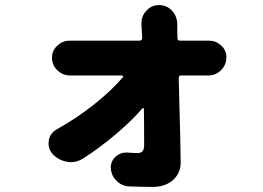

<svg xmlns="http://www.w3.org/2000/svg" viewBox="-20 -648 1040 759"><path d="M681.6 -497.1Q681.6 -487.3 691.4 -487.3H785.2Q793 -487.3 802.7 -487.3Q803.7 -487.3 805.7 -487.3Q833 -487.3 853.5 -468.8Q875 -450.2 875 -420.9Q875 -391.6 853.5 -370.1Q832 -349.6 802.7 -349.6Q802.7 -349.6 801.8 -349.6Q796.9 -349.6 792 -349.6H695.3Q691.4 -349.6 689 -347.2Q686.5 -344.7 686.5 -339.8Q694.3 -49.8 694.3 -5.9Q694.3 36.1 664.1 63.5Q633.8 90.8 584 90.8Q540 90.8 491.2 88.9Q461.9 87.9 441.4 67.4Q418 44.9 418 12.7Q418 -10.7 436 -27.8Q454.1 -44.9 477.5 -44.9Q480.5 -44.9 482.4 -44.9Q507.8 -43 524.4 -43Q538.1 -43 543.9 -50.8Q549.8 -58.6 549.8 -75.2Q549.8 -163.1 548.8 -216.8Q548.8 -219.7 546.4 -220.7Q543.9 -221.7 543 -219.7Q500 -169.9 437 -116.7Q374 -63.5 308.6 -21.5Q285.2 -6.8 260.7 -6.8Q252 -6.8 244.1 -8.8Q210 -14.6 186.5 -41Q171.9 -58.6 171.9 -80.1Q171.9 -86.9 172.9 -93.8Q178.7 -123 206.1 -137.7Q283.2 -180.7 352.1 -235.4Q420.9 -290 465.8 -342.8Q467.8 -344.7 466.3 -347.2Q464.8 -349.6 461.9 -349.6H290Q277.3 -349.6 259.8 -349.6Q258.8 -349.6 257.8 -349.6Q228.5 -349.6 208 -369.1Q185.5 -389.6 185.5 -419.9Q185.5 -449.2 208 -468.8Q228.5 -487.3 255.9 -487.3Q257.8 -487.3 259.8 -487.3Q274.4 -487.3 286.1 -487.3H532.2Q536.1 -487.3 539.1 -490.2Q542 -493.2 542 -497.1L540 -536.1Q540 -543 539.1 -550.8Q539.1 -553.7 539.1 -555.7Q539.1 -584 557.6 -604.5Q578.1 -627.9 608.4 -627.9Q639.6 -627.9 660.2 -605.5Q680.7 -583 680.7 -551.8V-536.1Z"/></svg>

Font: Gen Jyuu GothicX Heavy
Style: Bold
Weight: 900
Designer: [Source Han Sans]
Ryoko NISHIZUKA  (kana & ideographs); Paul D. Hunt (Latin, Greek & Cyrillic); Wenlong ZHANG  (bopomofo
Version: Version 1.002.20150607